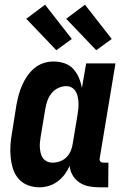

<svg xmlns="http://www.w3.org/2000/svg" viewBox="-20 -790 540 818"><path d="M148 8Q122 8 98.5 -1Q75 -10 59 -28.5Q43 -47 35.5 -70.5Q28 -94 25.5 -119.5Q23 -145 24.5 -171Q26 -197 31 -223L50 -343Q54 -364 59.5 -385Q65 -406 74 -426.5Q83 -447 96 -466Q109 -485 126.5 -499.5Q144 -514 165 -521Q186 -528 207 -528Q232 -528 254.5 -520.5Q277 -513 292 -496.5Q307 -480 316 -459Q325 -438 329 -415L347 -520H472L405 -117Q404 -113 404.5 -109Q405 -105 407.5 -102Q410 -99 414 -98Q418 -97 422 -97H442L441 8H404Q381 8 359.5 4Q338 0 320 -11.5Q302 -23 290.5 -41.5Q279 -60 277 -83Q268 -64 255.5 -47Q243 -30 225.5 -17Q208 -4 188 2Q168 8 148 8ZM204 -97Q219 -97 235 -102.5Q251 -108 263 -120Q275 -132 281.5 -147.5Q288 -163 290 -179L310 -299Q312 -312 313.5 -325Q315 -338 314.5 -351Q314 -364 311.5 -376.5Q309 -389 303 -399.5Q297 -410 286.5 -416.5Q276 -423 262 -423Q245 -423 228 -415Q211 -407 199.5 -392.5Q188 -378 182 -361Q176 -344 173 -326L153 -206Q151 -194 150 -182Q149 -170 150 -158.5Q151 -147 154 -135.5Q157 -124 163.5 -115.5Q170 -107 180.5 -102Q191 -97 204 -97ZM390 -576 262 -710 342 -770 456 -624ZM220 -576 92 -710 172 -770 286 -624Z"/></svg>

Font: Iosevka Term Curly Extrabold
Style: Italic
Weight: 800
Italic angle: -9°
Designer: Belleve Invis
Foundry: Belleve Invis
Version: Version 32.3.0